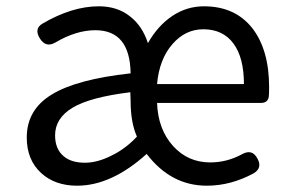

<svg xmlns="http://www.w3.org/2000/svg" viewBox="-20 -577 917 610"><path d="M225 13Q155 13 111 -27Q65 -69 65 -140Q65 -229 145 -277Q223 -325 395 -344Q393 -481 283 -481Q222 -481 156 -442Q125 -424 106 -456Q88 -486 115 -502Q209 -557 294 -557Q353 -557 393 -525Q432 -495 450 -440Q481 -495 527 -526Q573 -557 628 -557Q727 -557 782 -487Q835 -418 835 -300Q835 -279 834 -270Q831 -250 809 -250H655H479Q482 -166 530 -113Q577 -61 648 -61Q700 -61 747 -86Q781 -106 798 -73Q814 -44 787 -27Q714 13 637 13Q523 13 446 -88Q334 13 225 13ZM250 -60Q289 -60 333 -82Q379 -104 415 -143Q395 -188 395 -256L394 -284Q265 -268 210 -234.5Q155 -201 155 -147Q155 -103 183 -80Q207 -60 250 -60ZM479 -310H617H755Q755 -394 721.5 -439Q688 -484 626 -484Q569 -484 528 -437Q486 -389 479 -310Z"/></svg>

Font: GenSenRounded JP R
Style: Regular
Weight: 400
Version: Version 1.501;PS 1;hotconv 16.6.51;makeotf.lib2.5.65220